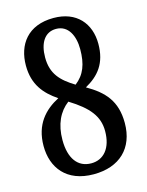

<svg xmlns="http://www.w3.org/2000/svg" viewBox="-112 -794 670 873"><g transform="rotate(-15 223.0 -357.0)"><path d="M220 10C342 10 416 -61 416 -179C416 -283 367 -335 287 -381C352 -417 393 -467 393 -558C393 -654 334 -724 226 -724C104 -724 49 -645 49 -547C49 -458 92 -407 153 -366C86 -331 32 -275 32 -173C32 -71 92 10 220 10ZM245 -405C181 -444 143 -483 143 -560C143 -628 171 -673 224 -673C282 -673 307 -618 307 -556C307 -485 289 -439 245 -405ZM222 -41C159 -41 122 -90 122 -177C122 -251 148 -305 193 -339C282 -284 320 -236 320 -167C320 -86 280 -41 222 -41Z"/></g></svg>

Font: Noto Serif Ethiopic ExtraCondensed Medium
Style: Regular
Weight: 500
Width: 2
Designer: Monotype Design Team
Foundry: Monotype Imaging Inc.
Version: Version 2.102